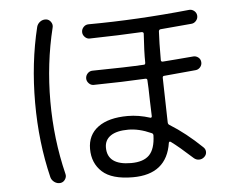

<svg xmlns="http://www.w3.org/2000/svg" viewBox="-54 -811 1107 906"><g transform="rotate(-5 500.0 -358.0)"><path d="M537.1 -195.3Q482.4 -195.3 453.6 -175.8Q424.8 -156.2 424.8 -120.1Q424.8 -37.1 537.1 -37.1Q595.7 -37.1 623.5 -65.4Q651.4 -93.8 653.3 -158.2Q653.3 -167 644.5 -169.9Q587.9 -195.3 537.1 -195.3ZM540 30.3Q440.4 30.3 395 -11.2Q349.6 -52.7 349.6 -120.1Q349.6 -186.5 399.4 -223.1Q449.2 -259.8 540 -259.8Q591.8 -259.8 646.5 -242.2Q649.4 -241.2 651.4 -243.7Q653.3 -246.1 653.3 -249Q652.3 -276.4 650.9 -320.8Q649.4 -365.2 649.4 -381.8Q649.4 -388.7 648.4 -401.4Q647.5 -414.1 647.5 -419.9Q647.5 -427.7 638.7 -427.7Q536.1 -421.9 392.6 -419.9Q379.9 -419.9 370.1 -430.2Q360.4 -440.4 360.4 -453.1Q360.4 -466.8 370.1 -477.1Q379.9 -487.3 393.6 -487.3Q556.6 -489.3 637.7 -494.1Q644.5 -494.1 644.5 -503.9Q643.6 -555.7 649.4 -640.6Q649.4 -647.5 640.6 -648.4Q537.1 -642.6 392.6 -639.6Q379.9 -639.6 370.1 -649.9Q360.4 -660.2 360.4 -672.9Q360.4 -686.5 370.1 -696.8Q379.9 -707 393.6 -707Q626 -708 873 -733.4Q885.7 -734.4 896.5 -725.6Q907.2 -716.8 908.2 -703.1Q909.2 -689.5 899.9 -678.7Q890.6 -668 877.9 -667Q838.9 -663.1 732.4 -654.3Q722.7 -654.3 721.7 -644.5Q718.8 -596.7 718.8 -508.8Q718.8 -501 727.5 -501Q738.3 -502 791 -505.9Q843.8 -509.8 873 -512.7Q885.7 -513.7 896.5 -505.4Q907.2 -497.1 908.2 -482.9Q909.2 -468.8 899.9 -458.5Q890.6 -448.2 877.9 -447.3Q832 -443.4 728.5 -433.6Q720.7 -433.6 720.7 -424.8Q720.7 -394.5 721.7 -379.9Q723.6 -323.2 725.6 -213.9Q725.6 -204.1 733.4 -200.2Q807.6 -154.3 882.8 -82Q893.6 -72.3 893.6 -58.6Q893.6 -44.9 882.8 -35.2Q872.1 -25.4 857.9 -25.4Q843.8 -25.4 833 -35.2Q768.6 -93.8 732.4 -120.1Q725.6 -125 722.7 -117.2Q700.2 30.3 540 30.3ZM197.3 27.3Q181.6 29.3 168.5 20Q155.3 10.7 151.4 -3.9Q110.4 -171.9 110.4 -359.9Q110.4 -547.9 151.4 -715.8Q155.3 -730.5 168 -739.7Q180.7 -749 197.3 -747.1Q210.9 -745.1 219.2 -732.4Q227.5 -719.7 223.6 -706.1Q182.6 -539.1 182.6 -359.9Q182.6 -180.7 223.6 -13.7Q227.5 0 219.2 12.7Q210.9 25.4 197.3 27.3Z"/></g></svg>

Font: Rounded Mgen+ 2m regular
Style: Regular
Weight: 400
Designer: [Source Han Sans]
Ryoko NISHIZUKA  (kana & ideographs); Paul D. Hunt (Latin, Greek & Cyrillic); Wenlong ZHANG  (bopomofo
Version: Version 1.059.20150602